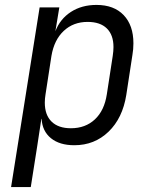

<svg xmlns="http://www.w3.org/2000/svg" viewBox="-20 -580 640 780"><path d="M522 -404Q522 -380 518 -357L493 -194Q478 -100 421 -45Q364 10 282 10Q222 10 187 -18.5Q152 -47 149 -97H148L131 15L105 180H25L141 -550H221L205 -453Q224 -503 268 -531.5Q312 -560 372 -560Q443 -560 482.5 -518.5Q522 -477 522 -404ZM438 -353Q441 -373 441 -389Q441 -438 414 -464.5Q387 -491 336 -491Q278 -491 239 -454.5Q200 -418 189 -353L165 -197Q162 -179 162 -163Q162 -113 189.5 -86Q217 -59 268 -59Q327 -59 365.5 -95Q404 -131 414 -197Z"/></svg>

Font: JetBrains Mono Semi Light
Style: Italic
Weight: 350
Italic angle: -9°
Monospace: yes
Designer: Philipp Nurullin, Konstantin Bulenkov
Foundry: JetBrains
Version: 2.002